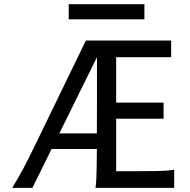

<svg xmlns="http://www.w3.org/2000/svg" viewBox="-20 -909 921 929"><path d="M542 -334.5V-80.6H622.1Q694.8 -80.6 744.1 -81.5Q793.5 -82.5 822.8 -87.9V0H441.9Q443.4 -8.3 444.6 -20.8Q445.8 -33.2 446.5 -54.2Q447.3 -75.2 447.8 -107.4Q448.2 -139.6 448.7 -188H229.5L136.7 0H39.1Q55.7 -26.9 69.3 -51Q83 -75.2 95.5 -98.4Q107.9 -121.6 119.6 -145.3Q131.3 -168.9 144 -194.8L395.5 -712.9H808.1V-632.3H542V-412.6H771.5V-334.5ZM267.1 -263.7H448.7Q449.2 -329.6 449.2 -419.4V-632.3ZM312.5 -888.7H678.7V-815.4H312.5Z"/></svg>

Font: Andika New Basic
Style: Regular
Weight: 400
Designer: Victor Gaultney, Annie Olsen, Julie Remington, Don Collingsworth, Eric Hays
Foundry: SIL International
Version: Version 5.500